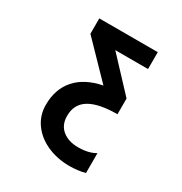

<svg xmlns="http://www.w3.org/2000/svg" viewBox="-172 -853 944 995"><g transform="rotate(30 300.0 -355.0)"><path d="M289.5 -624 465.5 -436V-342Q355 -342 299.2 -308.5Q243.5 -275 243.5 -204.5Q243.5 -150.5 279.5 -121Q315.5 -91.5 374 -91.5Q436.5 -91.5 476.5 -115.5V3.5Q433 15 383 15Q310.5 15 250.2 -11.8Q190 -38.5 154.8 -87.2Q119.5 -136 119.5 -199Q119.5 -293 172.5 -353.5Q225.5 -414 328 -434.5L135.5 -633V-725H485.5V-624Z"/></g></svg>

Font: JuliaMono ExtraBold
Style: Regular
Weight: 800
Monospace: yes
Designer: cormullion
Foundry: corm
Version: Version 0.055; ttfautohint (v1.8.4)